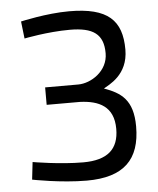

<svg xmlns="http://www.w3.org/2000/svg" viewBox="-50 -714 631 768"><g transform="rotate(-5 265.0 -330.5)"><path d="M61 -647 69 -578C69 -578 162 -597 252 -597C346 -597 387 -568 387 -491C387 -419 318 -376 267 -376H134V-306H268C343 -303 403 -277 403 -186C403 -105 358 -64 260 -64C166 -64 58 -83 58 -83L50 -13C50 -13 164 10 268 10C417 10 483 -56 483 -189C483 -296 435 -327 368 -351C388 -364 467 -396 467 -499C467 -616 412 -671 256 -671C164 -671 61 -647 61 -647Z"/></g></svg>

Font: TitilliumText22L
Style: 400 wt
Weight: 400
Designer: Campivisivi
Foundry: Campivisivi
Version: 1.000